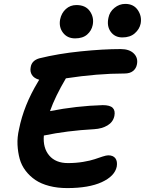

<svg xmlns="http://www.w3.org/2000/svg" viewBox="-20 -963 747 990"><path d="M610.8 -770Q572.3 -770 551 -799.1Q529.8 -828.1 539.1 -871.1Q544.9 -901.9 570.1 -922.4Q595.2 -942.9 626 -942.9Q668.9 -942.9 690.7 -910.9Q712.4 -878.9 705.1 -840.8Q699.2 -812.5 675 -791.3Q650.9 -770 610.8 -770ZM367.2 -765.1Q327.1 -765.1 304.9 -794.2Q282.7 -823.2 290 -862.8Q296.9 -896 319.6 -916.5Q342.3 -937 374 -937Q421.4 -937 443.6 -905Q465.8 -873 458 -834Q452.1 -804.7 429.4 -784.9Q406.7 -765.1 367.2 -765.1ZM326.2 6.8Q275.9 6.8 233.9 -4.2Q191.9 -15.1 162.6 -34.9Q133.3 -54.7 112.1 -82.5Q90.8 -110.4 81.5 -144Q72.3 -177.7 70.3 -216.3Q68.4 -254.9 78.1 -296.9Q102.5 -419.9 175.8 -541Q178.2 -545.9 182.1 -551.8Q155.8 -559.1 144.8 -576.4Q133.8 -593.8 138.2 -616.2Q143.1 -650.4 182.1 -662.1Q280.3 -686.5 396.5 -698.2Q512.7 -710 602.1 -710Q647 -710 669.9 -687.3Q692.9 -664.6 686 -630.9Q682.1 -609.9 666 -596.9Q649.9 -584 622.1 -584Q482.4 -584 319.8 -559.1Q264.6 -465.8 237.8 -390.1Q374 -417 509.8 -420.9Q546.9 -420.9 561 -407Q575.2 -393.1 569.8 -365.2Q563 -333.5 534.4 -316.4Q505.9 -299.3 465.8 -296.9Q324.7 -289.1 206.1 -264.2Q200.7 -200.2 233.9 -161.1Q267.1 -122.1 330.1 -122.1Q371.6 -122.1 409.2 -128.4Q446.8 -134.8 468 -142.1Q489.3 -149.4 508.8 -155.8Q528.3 -162.1 538.1 -162.1Q563.5 -162.1 575 -146.7Q586.4 -131.3 582 -104Q571.8 -54.7 504.9 -23.9Q438 6.8 326.2 6.8Z"/></svg>

Font: Shantell Sans Normal
Style: Italic
Weight: 600
Italic angle: -11.31°
Designer: Stephen Nixon, Anya Danilova, Shantell Martin
Foundry: Arrow Type
Version: Version 1.006;[559af2be0]